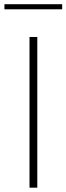

<svg xmlns="http://www.w3.org/2000/svg" viewBox="-44 -868 307 888"><path d="M92.5 0H128.5V-697H92.5ZM-23.5 -825H243.5V-848.5H-23.5Z"/></svg>

Font: HK Grotesk ExtraLight
Style: Regular
Weight: 200
Designer: Alfredo Marco Pradil
Foundry: Hanken Design Co.
Version: Version 3.001;FEAKit 1.0